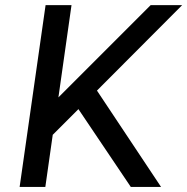

<svg xmlns="http://www.w3.org/2000/svg" viewBox="-20 -739 740 759"><path d="M700.2 -718.8H575.7L210.9 -354L262.7 -718.8H160.2L57.6 0H159.2L188.5 -206.1L290 -307.6L497.1 0H616.7L363.3 -380.9Z"/></svg>

Font: Winston
Style: Italic
Weight: 400
Italic angle: -8.13011°
Designer: Vernon Adams, Kim Jin-seong, David Berlow, Cristiano Sobral
Foundry: The Winston Project Authors
Version: Version 3.004